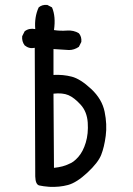

<svg xmlns="http://www.w3.org/2000/svg" viewBox="-20 -768 540 779"><path d="M180 -10Q155 -12 139.5 -15.5Q124 -19 123 -52L121 -574Q98 -569 80 -584Q68 -600 70 -621L80 -641Q98 -655 123 -650Q119 -699 137 -738Q151 -750 172 -748L191 -738Q207 -701 199 -646Q224 -642 251.5 -644Q279 -646 300 -633Q312 -619 310 -598L300 -578Q281 -565 260 -565L197 -569V-464Q236 -466 271 -457Q306 -448 350 -407Q394 -366 404.5 -314.5Q415 -263 409 -217Q403 -171 390.5 -139.5Q378 -108 334.5 -67.5Q291 -27 256 -17.5Q221 -8 180 -10ZM260 -103Q278 -109 297.5 -131Q317 -153 328 -189.5Q339 -226 336 -270.5Q333 -315 307 -343.5Q281 -372 257.5 -382Q234 -392 197 -388L199 -87Q237 -91 260 -103Z"/></svg>

Font: NaniFont Regular
Style: Regular
Weight: 400
Designer: Nanigashitei
Version: Version 1.036